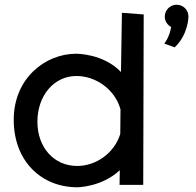

<svg xmlns="http://www.w3.org/2000/svg" viewBox="-20 -761 829 811"><path d="M495 -707 491 -457C415 -536 301 -534 301 -534C173 -534 38 -432 38 -255C38 -79 156 30 306 30C306 30 409 30 486 -42L485 20H585L587 -700ZM306 -60C208 -60 138 -138 138 -247C138 -356 207 -440 303 -440C385 -440 466 -383 489 -299L488 -195C463 -115 387 -60 306 -60ZM776 -691C776 -719 754 -741 726 -741C699 -741 676 -719 676 -691C676 -672 687 -655 703 -647C695 -601 674 -577 674 -577L718 -561C776 -616 776 -691 776 -691Z"/></svg>

Font: McLaren
Style: Regular
Weight: 400
Designer: Astigmatic (AOETI)
Foundry: Astigmatic (AOETI)
Version: Version 1.000